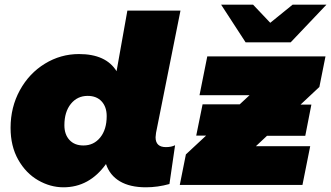

<svg xmlns="http://www.w3.org/2000/svg" viewBox="-20 -787 1409 817"><path d="M642 -203Q642 -161 686 -161Q709 -161 725 -169L701 -4Q651 10 601 10Q533 10 490 -15.5Q447 -41 431 -89Q360 10 250 10Q194 10 142 -20Q90 -50 57.5 -107.5Q25 -165 25 -243Q25 -331 64.5 -403Q104 -475 171 -516Q238 -557 316 -557Q431 -557 476 -484L522 -742H748L644 -222Q642 -208 642 -203ZM434 -293Q434 -332 412.5 -355.5Q391 -379 353 -379Q309 -379 281.5 -345Q254 -311 254 -254Q254 -215 275.5 -191.5Q297 -168 335 -168Q379 -168 406.5 -202Q434 -236 434 -293ZM1339 -417 1259 -342H1305L1279 -209H1116L1069 -165H1300L1267 0H745L771 -130L857 -210H815L842 -343H1000L1042 -382H829L862 -547H1365ZM1369 -767 1217 -607H1025L921 -767H1057L1130 -690L1225 -767Z"/></svg>

Font: Montserrat Alternates Black
Style: Italic
Weight: 900
Italic angle: -11.3°
Designer: Julieta Ulanovsky
Foundry: Julieta Ulanovsky
Version: Version 7.200